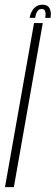

<svg xmlns="http://www.w3.org/2000/svg" viewBox="-40 -770 229 790"><path d="M-19.5 0H17L136 -675H100ZM135 -750.5Q119.5 -750.5 109 -743.5Q98.5 -736.5 91.5 -724Q84.5 -711.5 82 -696.5H104.5Q106.5 -709 110.2 -717.2Q114 -725.5 118.8 -729.2Q123.5 -733 132 -733Q139 -733 142.5 -729.5Q146 -726 147.2 -717.8Q148.5 -709.5 146 -696.5H168Q170.5 -711.5 168 -724Q165.5 -736.5 157.8 -743.5Q150 -750.5 135 -750.5Z"/></svg>

Font: Anybody ExtraCondensed ExtraLight
Style: Italic
Weight: 250
Width: 2
Italic angle: -10°
Version: Version 1.113;gftools[0.9.25]